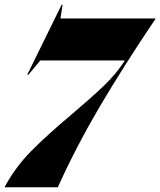

<svg xmlns="http://www.w3.org/2000/svg" viewBox="-52 -790 676 810"><path d="M251 -308Q336 -380 387.5 -429.5Q439 -479 475 -535H118L68 -475H63L208 -770H212L203 -712H604L603 -709Q470 -512 368.5 -339.5Q267 -167 192 0H-32V-2Q13 -85 79.5 -152.5Q146 -220 251 -308Z"/></svg>

Font: Nyght Serif Dark Italic
Style: Regular
Weight: 800
Italic angle: -16°
Designer: Maksym Kobuzan
Version: Version 0.400